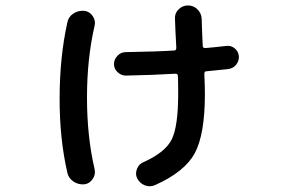

<svg xmlns="http://www.w3.org/2000/svg" viewBox="-20 -633 1040 695"><path d="M435.5 -359.4Q418.9 -359.4 405.8 -371.6Q392.6 -383.8 392.6 -400.9Q392.6 -418 405.3 -431.2Q418 -444.3 434.6 -444.3Q550.8 -446.3 610.4 -450.2Q618.2 -450.2 618.2 -460Q614.3 -530.3 613.3 -566.4Q612.3 -585 626.5 -599.1Q640.6 -613.3 660.6 -613.3Q680.7 -613.3 694.8 -599.1Q709 -585 710 -565.4Q711.9 -501 713.9 -466.8Q713.9 -459 722.7 -459Q748 -460.9 799.8 -466.8Q816.4 -468.8 829.6 -458Q842.8 -447.3 844.7 -429.7Q845.7 -412.1 834.5 -398.4Q823.2 -384.8 804.7 -382.8Q751 -377 727.5 -375Q719.7 -375 719.7 -366.2Q721.7 -316.4 721.7 -293.9Q721.7 -146.5 685.1 -78.6Q648.4 -10.7 541 37.1Q523.4 44.9 504.9 38.1Q486.3 31.2 476.6 12.7Q468.8 -2.9 475.6 -21Q482.4 -39.1 499 -45.9Q578.1 -81.1 601.6 -128.4Q625 -175.8 625 -293.9Q625 -335.9 624 -357.4Q624 -366.2 615.2 -366.2Q534.2 -361.3 435.5 -359.4ZM285.2 34.2Q263.7 36.1 245.6 23.9Q227.5 11.7 223.6 -8.8Q195.3 -131.8 195.8 -279.8Q196.3 -427.7 223.6 -550.8Q227.5 -572.3 245.6 -584Q263.7 -595.7 285.2 -593.8Q303.7 -591.8 315.4 -575.2Q327.1 -558.6 322.3 -539.1Q294.9 -420.9 294.9 -279.8Q294.9 -138.7 322.3 -21.5Q327.1 -2 315.4 15.1Q303.7 32.2 285.2 34.2Z"/></svg>

Font: Rounded Mgen+ 2p medium
Style: Regular
Weight: 500
Designer: [Source Han Sans]
Ryoko NISHIZUKA  (kana & ideographs); Paul D. Hunt (Latin, Greek & Cyrillic); Wenlong ZHANG  (bopomofo
Version: Version 1.059.20150602